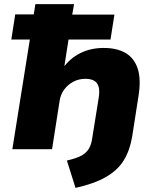

<svg xmlns="http://www.w3.org/2000/svg" viewBox="-20 -725 758 933"><path d="M347 188 305 55Q350 45 375 31.5Q400 18 412.5 -3.5Q425 -25 429 -59L460 -252Q465 -285 459 -304.5Q453 -324 437 -333Q421 -342 395 -342Q363 -342 336.5 -328Q310 -314 292.5 -290.5Q275 -267 270 -237L233 0H40L125 -533H35L54 -655H144L152 -705H340L331 -654H536L517 -533H313L291 -392H284Q320 -442 370.5 -467Q421 -492 484 -492Q549 -492 591 -467Q633 -442 649.5 -390.5Q666 -339 653 -258L622 -60Q611 6 581.5 54Q552 102 495 135Q438 168 347 188Z"/></svg>

Font: Nunito Sans 10pt SemiExpanded Black
Style: Italic
Weight: 900
Width: 6
Italic angle: -9°
Designer: Vernon Adams
Foundry: Vernon Adams
Version: Version 3.101;gftools[0.9.27]